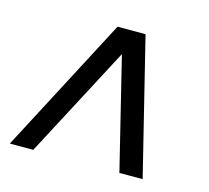

<svg xmlns="http://www.w3.org/2000/svg" viewBox="-80 -604 758 697"><g transform="rotate(15 298.5 -255.5)"><path d="M12 0 280 -511H385.2L511.2 0H423.8L321 -419L100.2 0Z"/></g></svg>

Font: Chivo Medium
Style: Italic
Weight: 500
Italic angle: -8.05°
Designer: Hector Gatti
Foundry: Omnibus-Type
Version: Version 2.002